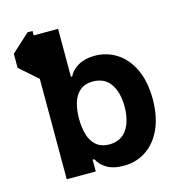

<svg xmlns="http://www.w3.org/2000/svg" viewBox="-112 -844 860 947"><g transform="rotate(-15 318.0 -370.5)"><path d="M115.2 -750H140.6V-727.5H265.1V-482.9H271.5Q285.6 -513.2 320.3 -533Q355 -552.7 404.3 -552.7Q463.9 -552.7 514.2 -521.7Q564.5 -490.7 595.2 -428.2Q626 -365.7 626.5 -272Q626 -180.7 596.2 -117.9Q566.4 -55.2 516.4 -23.2Q466.3 8.8 405.3 8.8Q350.6 8.8 317.9 -11.2Q285.2 -31.2 271.5 -60.1H262.7V0H114.3V-512.7L22.5 -593.3V-665.5ZM482.9 -272.5Q482.4 -345.7 452.6 -388.9Q422.9 -432.1 362.8 -432.6Q320.8 -432.1 296.1 -410.6Q271.5 -389.2 260.7 -353Q250 -316.9 250 -272.5Q250 -228.5 260.5 -191.9Q271 -155.3 295.9 -133.5Q320.8 -111.8 362.8 -111.3Q422.4 -111.8 452.4 -155.5Q482.4 -199.2 482.9 -272.5Z"/></g></svg>

Font: Inter Tight
Style: Bold
Weight: 700
Designer: Rasmus Andersson
Foundry: rsms
Version: Version 3.004; ttfautohint (v1.8.4.7-5d5b)